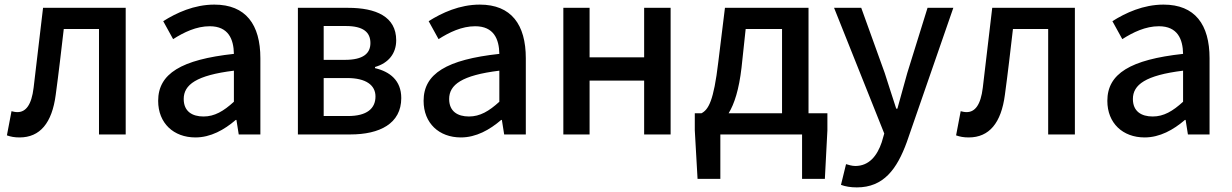

<svg xmlns="http://www.w3.org/2000/svg" viewBox="-20 -584 5350 834"><path d="M65 13C154 13 206 -50 222 -172C235 -267 246 -364 257 -458H410V0H526V-550H167C153 -434 140 -318 126 -203C117 -128 92 -97 56 -97C46 -97 38 -99 30 -101L10 4C27 10 43 13 65 13Z M829 13C895 13 954 -20 1004 -63H1007L1017 0H1111V-331C1111 -477 1048 -564 911 -564C823 -564 746 -528 689 -492L732 -414C779 -444 833 -470 891 -470C972 -470 995 -414 996 -350C767 -325 667 -264 667 -146C667 -49 734 13 829 13ZM864 -78C815 -78 778 -100 778 -154C778 -216 833 -257 996 -277V-142C951 -101 912 -78 864 -78Z M1274 0H1502C1629 0 1723 -47 1723 -158C1723 -235 1673 -273 1609 -288V-293C1668 -310 1701 -352 1701 -409C1701 -512 1613 -550 1492 -550H1274ZM1386 -324V-471H1482C1558 -471 1589 -444 1589 -397C1589 -352 1558 -324 1478 -324ZM1386 -80V-245H1488C1570 -245 1611 -214 1611 -165C1611 -112 1573 -80 1492 -80Z M1982 13C2048 13 2107 -20 2157 -63H2160L2170 0H2264V-331C2264 -477 2201 -564 2064 -564C1976 -564 1899 -528 1842 -492L1885 -414C1932 -444 1986 -470 2044 -470C2125 -470 2148 -414 2149 -350C1920 -325 1820 -264 1820 -146C1820 -49 1887 13 1982 13ZM2017 -78C1968 -78 1931 -100 1931 -154C1931 -216 1986 -257 2149 -277V-142C2104 -101 2065 -78 2017 -78Z M2427 0H2541V-234H2778V0H2893V-550H2778V-335H2541V-550H2427Z M3145 -92C3170 -133 3190 -195 3201 -290L3219 -458H3377V-92ZM3492 -92V-550H3129L3100 -314C3080 -144 3057 -108 3027 -92H2998V-18L3010 193H3109V0H3464V193H3563L3574 -18V-92Z M4121 -550H4009L3921 -267L3878 -112H3873C3856 -163 3839 -218 3823 -267L3721 -550H3603L3821 -4L3810 34C3790 93 3755 137 3695 137C3681 137 3665 132 3655 129L3633 219C3652 226 3674 230 3702 230C3818 230 3876 151 3919 33Z M4188 13C4277 13 4329 -50 4345 -172C4358 -267 4369 -364 4380 -458H4533V0H4649V-550H4290C4276 -434 4263 -318 4249 -203C4240 -128 4215 -97 4179 -97C4169 -97 4161 -99 4153 -101L4133 4C4150 10 4166 13 4188 13Z M4952 13C5018 13 5077 -20 5127 -63H5130L5140 0H5234V-331C5234 -477 5171 -564 5034 -564C4946 -564 4869 -528 4812 -492L4855 -414C4902 -444 4956 -470 5014 -470C5095 -470 5118 -414 5119 -350C4890 -325 4790 -264 4790 -146C4790 -49 4857 13 4952 13ZM4987 -78C4938 -78 4901 -100 4901 -154C4901 -216 4956 -257 5119 -277V-142C5074 -101 5035 -78 4987 -78Z"/></svg>

Font: Noto Sans T Chinese Medium
Style: Regular
Weight: 500
Designer: Ryoko NISHIZUKA (kana & ideographs); Paul D. Hunt (Latin, Greek & Cyrillic); Wenlong ZHANG (bopomofo); Sandoll Communica
Foundry: Adobe Systems Incorporated
Version: Version 1.000;PS 1;hotconv 1.0.78;makeotf.lib2.5.61930